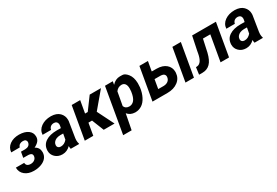

<svg xmlns="http://www.w3.org/2000/svg" viewBox="57 -1520 3906 2706"><g transform="rotate(-30 2009.5 -167.5)"><path d="M182.1 -315.9 166 -224.1 249.5 -223.6C289.6 -222.2 310.1 -206.5 310.1 -177.2C310.1 -172.9 309.6 -168 308.6 -163.1C305.2 -143.1 294.4 -127 277.3 -114.7C260.3 -102.5 239.7 -96.7 216.3 -96.7C169.9 -96.7 142.6 -119.1 142.6 -156.7L6.8 -157.2C7.3 -106 26.4 -65.4 63.5 -35.6C100.1 -5.9 147.5 9.3 204.6 9.8C207.5 9.8 210.4 9.8 212.9 9.8C253.9 9.8 292.5 2.9 328.6 -10.7C401.4 -38.1 440.9 -88.9 442.9 -153.3C442.9 -155.3 442.9 -157.2 442.9 -159.7C442.9 -205.6 422.9 -247.1 376 -268.6C444.8 -303.2 472.2 -339.4 474.1 -387.7C474.1 -390.6 474.1 -393.1 474.1 -396C474.1 -438 457 -471.7 421.9 -497.6C387.2 -523.4 338.9 -537.1 277.8 -538.1C276.4 -538.1 275.4 -538.1 273.9 -538.1C214.4 -538.1 164.1 -523.4 123.5 -494.1C83 -464.4 61 -424.8 58.1 -375.5L197.3 -376.5C207 -415.5 240.7 -432.1 277.3 -432.1C278.8 -432.1 279.8 -432.1 281.2 -432.1C301.3 -431.6 315.4 -426.8 323.2 -417.5C331.1 -408.2 335 -398.4 335 -387.7C335 -383.8 334.5 -380.4 334 -376.5C326.7 -337.4 298.3 -316.9 249 -315.4Z M945.3 0 945.8 -9.3C940.4 -23.9 937.5 -41 937.5 -61.5C937.5 -63.5 937.5 -65.4 937.5 -67.9L939.9 -99.1L980.5 -352.1C981.4 -359.9 981.4 -367.2 981.4 -374C981.4 -418.5 965.8 -456.5 934.6 -488.3C902.8 -520 857.4 -536.6 797.4 -538.1C795.9 -538.1 794.9 -538.1 793.5 -538.1C730.5 -538.1 677.2 -522.5 633.3 -491.7C589.8 -460.4 566.9 -419.4 564.5 -369.1L702.6 -369.6C710.9 -412.1 742.7 -434.1 782.7 -434.1C783.7 -434.1 785.2 -434.1 786.1 -434.1C818.8 -433.6 839.4 -415.5 842.8 -384.8C843.3 -381.3 843.3 -378.4 843.3 -375C843.3 -368.2 842.8 -361.3 841.3 -354L834.5 -322.3L770 -323.2C692.4 -323.2 630.9 -308.1 585 -277.3C538.6 -246.6 514.6 -202.1 512.2 -144.5C512.2 -142.1 512.2 -139.2 512.2 -136.7C512.2 -96.7 526.9 -62.5 556.2 -34.2C585.9 -5.4 623.5 9.3 669.9 9.8C671.4 9.8 673.3 9.8 674.8 9.8C722.7 9.8 766.1 -9.3 804.7 -47.9C804.7 -45.4 804.7 -43 804.7 -40.5C804.7 -24.9 806.2 -11.7 810.1 0ZM704.1 -97.2C669.4 -97.7 651.4 -118.7 651.4 -144.5C651.4 -147.5 651.9 -151.4 652.3 -154.8C654.3 -170.4 659.2 -183.6 667.5 -194.3C689.9 -224.1 726.6 -239.3 777.3 -240.7L825.2 -240.2L808.1 -148.9C779.3 -114.3 746.1 -97.2 708.5 -97.2C707 -97.2 705.6 -97.2 704.1 -97.2Z M1346.2 0H1522.5L1388.2 -269L1606 -527.8L1422.9 -528.3L1276.4 -329.6H1232.9L1268.1 -528.3H1129.9L1038.1 0H1176.3L1210 -194.8H1268.6Z M2087.9 -262.7C2089.8 -284.7 2090.8 -304.2 2090.8 -321.3C2090.8 -325.7 2090.8 -330.1 2090.8 -334C2088.9 -396 2073.7 -445.3 2044.9 -481.9C2016.1 -518.1 1988.8 -536.6 1961.9 -537.1C1935.5 -537.6 1921.4 -538.1 1919.9 -538.1C1870.1 -538.1 1826.7 -517.1 1789.6 -475.6L1798.8 -528.8L1671.9 -528.3L1545.4 203.1H1683.1L1731.4 -46.9C1761.2 -10.3 1801.3 8.8 1852.5 10.3C1854.5 10.3 1856 10.3 1857.9 10.3C1896 10.3 1930.7 0 1962.9 -20C1995.1 -40.5 2022.5 -72.3 2044.4 -115.2C2066.4 -158.2 2081.1 -207.5 2087.9 -262.7ZM1951.2 -272.9C1942.9 -212.9 1927.7 -169.4 1905.8 -143.1C1884.3 -117.2 1857.4 -104 1825.7 -104C1824.7 -104 1823.2 -104 1822.3 -104C1782.7 -105.5 1756.8 -122.6 1744.6 -155.3L1784.2 -373C1809.1 -406.7 1840.8 -423.8 1878.9 -423.8C1880.4 -423.8 1881.8 -423.8 1883.3 -423.8C1930.2 -422.4 1954.1 -383.3 1954.1 -324.7C1954.1 -323.2 1954.1 -321.3 1954.1 -319.8Z M2370.6 -528.3H2231.9L2140.1 0H2382.3C2453.1 0 2511.2 -17.1 2556.2 -51.8C2601.1 -85.9 2625.5 -131.8 2628.9 -189.5C2629.4 -194.3 2629.4 -198.7 2629.4 -203.6C2629.4 -252.4 2610.8 -293 2574.2 -324.7C2537.6 -356.4 2486.8 -372.6 2421.4 -373L2343.3 -373.5ZM2906.2 -528.3H2768.6L2676.8 0H2814.5ZM2428.7 -259.8C2472.2 -257.3 2492.7 -234.9 2492.7 -205.1C2492.7 -199.7 2492.2 -194.8 2491.2 -189C2482.9 -141.6 2442.9 -113.8 2386.7 -112.3L2298.3 -112.8L2323.7 -260.3Z M3089.8 -528.3 3043 -303.2 3036.1 -264.6C3019 -173.3 2986.8 -124 2938.5 -116.2L2913.6 -114.3L2898.4 0H2956.1C3006.3 -0.5 3047.9 -17.6 3080.6 -50.8C3113.3 -83.5 3138.2 -137.2 3156.2 -211.4L3200.2 -414.1H3319.8L3247.6 0H3385.7L3477.1 -528.3Z M3936 0 3936.5 -9.3C3931.2 -23.9 3928.2 -41 3928.2 -61.5C3928.2 -63.5 3928.2 -65.4 3928.2 -67.9L3930.7 -99.1L3971.2 -352.1C3972.2 -359.9 3972.2 -367.2 3972.2 -374C3972.2 -418.5 3956.5 -456.5 3925.3 -488.3C3893.6 -520 3848.1 -536.6 3788.1 -538.1C3786.6 -538.1 3785.6 -538.1 3784.2 -538.1C3721.2 -538.1 3668 -522.5 3624 -491.7C3580.6 -460.4 3557.6 -419.4 3555.2 -369.1L3693.4 -369.6C3701.7 -412.1 3733.4 -434.1 3773.4 -434.1C3774.4 -434.1 3775.9 -434.1 3776.9 -434.1C3809.6 -433.6 3830.1 -415.5 3833.5 -384.8C3834 -381.3 3834 -378.4 3834 -375C3834 -368.2 3833.5 -361.3 3832 -354L3825.2 -322.3L3760.7 -323.2C3683.1 -323.2 3621.6 -308.1 3575.7 -277.3C3529.3 -246.6 3505.4 -202.1 3502.9 -144.5C3502.9 -142.1 3502.9 -139.2 3502.9 -136.7C3502.9 -96.7 3517.6 -62.5 3546.9 -34.2C3576.7 -5.4 3614.3 9.3 3660.6 9.8C3662.1 9.8 3664.1 9.8 3665.5 9.8C3713.4 9.8 3756.8 -9.3 3795.4 -47.9C3795.4 -45.4 3795.4 -43 3795.4 -40.5C3795.4 -24.9 3796.9 -11.7 3800.8 0ZM3694.8 -97.2C3660.2 -97.7 3642.1 -118.7 3642.1 -144.5C3642.1 -147.5 3642.6 -151.4 3643.1 -154.8C3645 -170.4 3649.9 -183.6 3658.2 -194.3C3680.7 -224.1 3717.3 -239.3 3768.1 -240.7L3815.9 -240.2L3798.8 -148.9C3770 -114.3 3736.8 -97.2 3699.2 -97.2C3697.8 -97.2 3696.3 -97.2 3694.8 -97.2Z"/></g></svg>

Font: Roboto
Style: Bold Italic
Weight: 700
Italic angle: -12°
Designer: Google
Version: Version 2.137; 2017